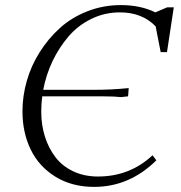

<svg xmlns="http://www.w3.org/2000/svg" viewBox="-20 -731 715 759"><path d="M68.8 -291Q68.8 -351.1 85.9 -411.1Q103 -471.2 137 -524.9Q170.9 -578.6 217 -620.4Q263.2 -662.1 325.7 -686.5Q388.2 -710.9 458 -710.9Q535.2 -710.9 594.2 -682.1L641.1 -702.1H667L640.1 -524.9H615.2L595.2 -627Q541.5 -682.1 454.1 -682.1Q393.6 -682.1 340.8 -656.2Q288.1 -630.4 250.7 -586.7Q213.4 -543 187.7 -489.3Q162.1 -435.5 150.9 -376H355Q421.9 -376 488.8 -382.8L486.8 -355L485.8 -350.1L459 -347.2Q432.1 -350.1 389.2 -350.1H147Q143.1 -322.3 143.1 -289.1Q143.1 -236.8 157.5 -191.2Q171.9 -145.5 199 -109.9Q226.1 -74.2 269.5 -53.7Q313 -33.2 367.2 -33.2Q493.2 -33.2 583 -117.2L598.1 -97.2Q491.7 7.8 352.1 7.8Q264.6 7.8 199.5 -32.2Q134.3 -72.3 101.6 -139.4Q68.8 -206.5 68.8 -291Z"/></svg>

Font: Dihjauti
Style: Italic
Weight: 400
Italic angle: -9°
Designer: T. Christopher White
Version: Version 3.0.0